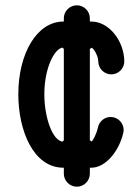

<svg xmlns="http://www.w3.org/2000/svg" viewBox="-20 -683 527 721"><path d="M348.1 -205.6C341.3 -175.8 328.6 -155.3 324.2 -151.4L317.4 -156.2V-499L324.7 -503.9C331.5 -500 348.6 -475.6 349.1 -451.7C349.6 -425.3 371.1 -403.8 397.9 -403.8C427.2 -403.8 447.3 -428.7 446.8 -453.6C445.3 -530.8 388.7 -602.1 323.2 -602.1H317.4V-614.3C317.4 -641.1 295.4 -663.1 268.6 -663.1C241.7 -663.1 219.7 -641.1 219.7 -614.3V-602.1H218.3C117.7 -602.1 48.8 -481 48.8 -329.1C48.8 -192.9 105 -53.2 218.3 -53.2H219.7V-30.8C219.7 -3.9 241.7 18.1 268.6 18.1C295.4 18.1 317.4 -3.9 317.4 -30.8V-53.2H323.2C376 -53.2 427.2 -114.7 442.9 -184.1C443.8 -188 444.3 -190.9 444.3 -194.8C444.3 -221.7 422.4 -243.7 395.5 -243.7C372.1 -243.7 353 -227.1 348.1 -205.6ZM146.5 -329.1C146.5 -426.8 184.1 -501 215.8 -504.4C214.8 -503.9 215.3 -502.9 217.8 -501L219.7 -499.5V-155.8L217.8 -154.3C215.3 -152.3 214.8 -151.4 216.3 -150.9C176.3 -154.3 146.5 -243.7 146.5 -329.1Z"/></svg>

Font: Velvelyne Book
Style: Bold
Weight: 700
Designer: Manon Van der Borght et Mariel Nils
Foundry: Velvetyne
Version: Version 1.070;Glyphs 3.3.1 (3343)